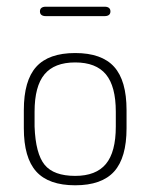

<svg xmlns="http://www.w3.org/2000/svg" viewBox="-20 -542 448 572"><path d="M51 -214V-160Q51 -72 88 -31Q125 10 204 10Q283 10 320 -31Q357 -72 357 -160V-214Q357 -302 320 -343Q283 -384 204 -384Q125 -384 88 -343Q51 -302 51 -214ZM325 -209V-165Q325 -89 295.5 -53.5Q266 -18 204 -18Q140 -18 113 -51Q86 -84 83 -165V-209Q83 -285 112.5 -320.5Q142 -356 204 -356Q266 -356 295.5 -320.5Q325 -285 325 -209ZM116 -522Q108 -522 103.5 -518.5Q99 -515 99 -508Q99 -501 103.5 -497.5Q108 -494 116 -494H292Q300 -494 304.5 -497.5Q309 -501 309 -508Q309 -515 304.5 -518.5Q300 -522 292 -522Z"/></svg>

Font: Beiruti ExtraLight
Style: Regular
Weight: 250
Designer: Arlette Boutros
Foundry: Boutros
Version: Version 1.41